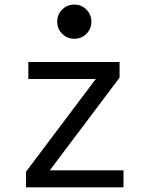

<svg xmlns="http://www.w3.org/2000/svg" viewBox="-20 -807 640 827"><path d="M92 0H512V-73.2H194.4L495 -472.6V-540H102V-466.8H392.6L92 -67.4ZM226.4 -713.6Q226.4 -682.8 247.8 -661.4Q269.1 -640 300 -640Q330.8 -640 352.2 -661.4Q373.6 -682.7 373.6 -713.6Q373.6 -744.4 352.2 -765.8Q330.9 -787.2 300 -787.2Q269.2 -787.2 247.8 -765.8Q226.4 -744.5 226.4 -713.6Z"/></svg>

Font: CommitMonoV142 ExtLt
Style: Regular
Weight: 200
Monospace: yes
Designer: Eigil Nikolajsen
Foundry: Eigil Nikolajsen
Version: Version 1.142